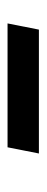

<svg xmlns="http://www.w3.org/2000/svg" viewBox="168 -880 121 496"><g transform="rotate(-90 228.0 -631.5)"><path d="M96 -672H416L400 -591H80Z"/></g></svg>

Font: Cabin
Style: Bold Italic
Weight: 700
Italic angle: -7°
Designer: Pablo Impallari
Foundry: Pablo Impallari. http://www.impallari.com Igino Marini. http://www.ikern.com
Version: Version 2.200